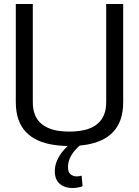

<svg xmlns="http://www.w3.org/2000/svg" viewBox="-20 -720 695 960"><path d="M59 -211V-700H144V-210Q144 -174 154 -148Q164 -122 182 -105.5Q200 -89 224 -79Q248 -69 274.5 -65.5Q301 -62 328 -62Q356 -62 382.5 -66Q409 -70 432 -79.5Q455 -89 473 -106Q491 -123 501 -148.5Q511 -174 511 -210V-700H596V-211Q596 -159 582.5 -121.5Q569 -84 544 -58.5Q519 -33 485.5 -18Q452 -3 412 3.5Q372 10 327 10Q284 10 243.5 3.5Q203 -3 169.5 -18Q136 -33 111 -58.5Q86 -84 72.5 -121.5Q59 -159 59 -211ZM342 220Q317 220 297 211Q277 202 265.5 183.5Q254 165 254 136Q254 108 265.5 82Q277 56 297 32.5Q317 9 342 -10L387 0Q367 17 352 35Q337 53 328.5 73Q320 93 320 116Q320 142 333.5 152Q347 162 364 162Q371 162 376.5 161Q382 160 388 158L393 211Q383 215 370.5 217.5Q358 220 342 220Z"/></svg>

Font: Georama ExtraCondensed Thin
Style: Regular
Weight: 400
Version: Version 1.001